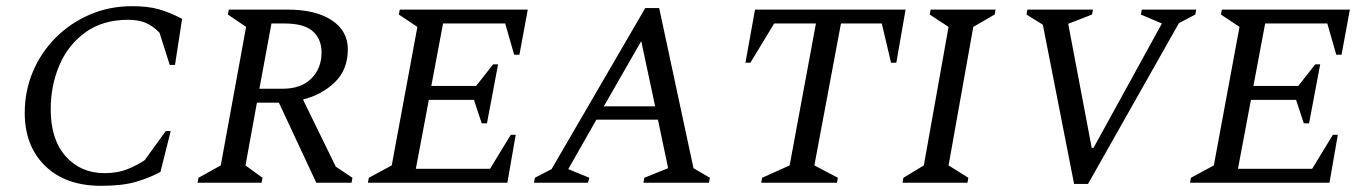

<svg xmlns="http://www.w3.org/2000/svg" viewBox="-20 -591 4421 621"><path d="M307 10Q192 10 126 -54.5Q60 -119 60 -226Q60 -297 86.5 -359.5Q113 -422 160.5 -469.5Q208 -517 271 -544Q334 -571 407 -571Q457 -571 492 -561.5Q527 -552 569 -530L546 -381H529L496 -485Q475 -507 451.5 -517Q428 -527 395 -527Q313 -527 257 -487Q201 -447 172.5 -381Q144 -315 144 -237Q144 -140 192.5 -85.5Q241 -31 318 -31Q360 -31 391.5 -43.5Q423 -56 448 -73L516 -167H532L499 -35Q464 -16 420 -3Q376 10 307 10Z M619 0 622 -16 694 -56 776 -504 717 -544 720 -560H909Q1001 -560 1053 -525.5Q1105 -491 1105 -432Q1105 -366 1063.5 -325.5Q1022 -285 960 -269L1066 -52L1120 -16L1117 0H1003L882 -259H811L774 -56L829 -16L826 0ZM901 -515H858L819 -304H894Q954 -304 987 -337Q1020 -370 1020 -421Q1020 -465 991.5 -490Q963 -515 901 -515Z M1170 0 1173 -16 1247 -56 1330 -504 1270 -544 1273 -560H1687L1660 -414H1643L1614 -515H1413L1375 -313H1520L1575 -383H1591L1555 -192H1538L1513 -268H1367L1325 -45H1565L1632 -155H1648L1621 0Z M1707 0 1710 -16 1764 -44 2067 -565H2112L2223 -47L2276 -16L2273 0H2061L2064 -16L2141 -47L2108 -204H1909L1818 -44L1886 -16L1882 0ZM1933 -247H2099L2054 -458Z M2442 0 2445 -16 2534 -56 2619 -515H2484L2407 -388H2391L2422 -560H2909L2879 -388H2862L2832 -515H2700L2614 -56L2690 -16L2687 0Z M2899 0 2902 -16 2968 -56 3048 -504 2987 -544 2990 -560H3200L3197 -544L3128 -504L3048 -56L3112 -16L3109 0Z M3454 4 3353 -511 3300 -544 3303 -560H3515L3512 -544L3435 -514L3511 -113H3517L3738 -515L3670 -544L3673 -560H3849L3846 -544L3793 -516L3499 4Z M3829 0 3832 -16 3906 -56 3989 -504 3929 -544 3932 -560H4346L4319 -414H4302L4273 -515H4072L4034 -313H4179L4234 -383H4250L4214 -192H4197L4172 -268H4026L3984 -45H4224L4291 -155H4307L4280 0Z"/></svg>

Font: Spectral SC
Style: Italic
Weight: 400
Italic angle: -10°
Designer: Jean-Baptiste Levee
Foundry: Production Type
Version: Version 2.001